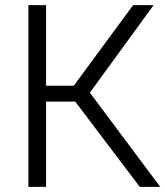

<svg xmlns="http://www.w3.org/2000/svg" viewBox="-20 -730 646 750"><path d="M160 -395H268L500 -710H580L331 -368L606 0H526L274 -333H160V0H91V-710H160Z"/></svg>

Font: IngvarSans
Style: Regular
Weight: 400
Version: Version 1.000